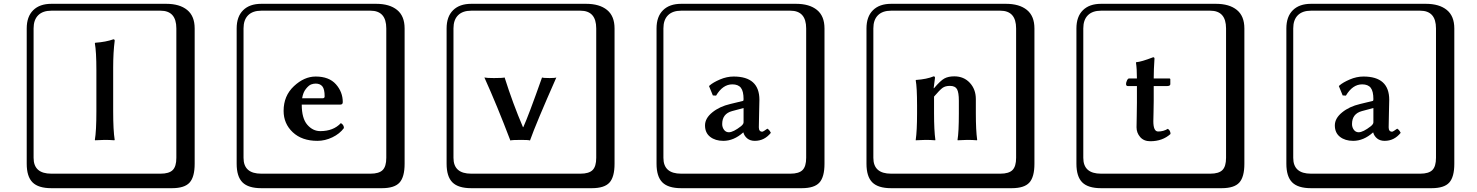

<svg xmlns="http://www.w3.org/2000/svg" viewBox="-20 -774 7740 1006"><path d="M485 -191V-406Q485 -504 477 -547L479 -550Q535 -554 574 -568Q581 -568 581 -561Q573 -500 573 -420V-191Q573 -90 581 -41L579 -39Q555 -41 529 -41L478 -39L477 -41Q485 -87 485 -191ZM249 -718Q204 -718 180 -694Q156 -670 156 -625V53Q156 136 249 136H821Q866 136 885 117Q904 98 904 53V-625Q904 -718 821 -718ZM1000 84Q1000 153 973.5 182.5Q947 212 881 212H249Q181 212 150.5 181.5Q120 151 120 84V-625Q120 -687 154 -720.5Q188 -754 249 -754H851Q921 -754 960.5 -722Q1000 -690 1000 -625Z M1563 -259H1670Q1681 -259 1681 -269Q1681 -307 1669 -321.5Q1657 -336 1634 -336Q1622 -336 1610 -331.5Q1598 -327 1583 -308.5Q1568 -290 1563 -259ZM1766 -129Q1782 -120 1782 -103Q1760 -73 1721.5 -54.5Q1683 -36 1643 -36Q1562 -36 1514 -81Q1466 -126 1466 -193Q1466 -272 1520 -322.5Q1574 -373 1634 -373Q1704 -373 1740 -332.5Q1776 -292 1776 -239Q1776 -226 1763 -226H1561Q1561 -154 1590 -120.5Q1619 -87 1658 -87Q1727 -87 1766 -129ZM1349 -718Q1304 -718 1280 -694Q1256 -670 1256 -625V53Q1256 136 1349 136H1921Q1966 136 1985 117Q2004 98 2004 53V-625Q2004 -718 1921 -718ZM2100 84Q2100 153 2073.5 182.5Q2047 212 1981 212H1349Q1281 212 1250.5 181.5Q1220 151 1220 84V-625Q1220 -687 1254 -720.5Q1288 -754 1349 -754H1951Q2021 -754 2060.5 -722Q2100 -690 2100 -625Z M2654 -38Q2584 -222 2518 -368Q2530 -365 2568 -365Q2614 -365 2624 -368Q2667 -232 2720 -108H2722Q2749 -167 2820 -368Q2827 -365 2860 -365Q2888 -365 2895 -368Q2788 -126 2757 -38Q2750 -41 2711 -41Q2662 -41 2654 -38ZM2449 -718Q2404 -718 2380 -694Q2356 -670 2356 -625V53Q2356 136 2449 136H3021Q3066 136 3085 117Q3104 98 3104 53V-625Q3104 -718 3021 -718ZM3200 84Q3200 153 3173.5 182.5Q3147 212 3081 212H2449Q2381 212 2350.5 181.5Q2320 151 2320 84V-625Q2320 -687 2354 -720.5Q2388 -754 2449 -754H3051Q3121 -754 3160.5 -722Q3200 -690 3200 -625Z M3876 -208 3816 -192Q3764 -178 3764 -124Q3764 -107 3773.5 -94Q3783 -81 3799 -81Q3822 -81 3863 -113Q3876 -124 3876 -133ZM3956 -107Q3956 -84 3974 -84Q3979 -84 4001 -100L4003 -98Q4011 -94 4019 -78Q3985 -36 3935 -36Q3911 -36 3895.5 -48.5Q3880 -61 3875 -80H3874Q3825 -36 3770 -36Q3728 -36 3701 -57Q3674 -78 3674 -117Q3674 -154 3712 -185Q3750 -216 3806 -229L3872 -245Q3876 -245 3876 -254Q3876 -296 3862 -314Q3848 -332 3817 -332Q3767 -332 3732 -273L3715 -274L3695 -323L3698 -326Q3716 -342 3752 -357.5Q3788 -373 3824 -373Q3959 -373 3959 -251Q3959 -249 3957.5 -184.5Q3956 -120 3956 -107ZM3549 -718Q3504 -718 3480 -694Q3456 -670 3456 -625V53Q3456 136 3549 136H4121Q4166 136 4185 117Q4204 98 4204 53V-625Q4204 -718 4121 -718ZM4300 84Q4300 153 4273.5 182.5Q4247 212 4181 212H3549Q3481 212 3450.5 181.5Q3420 151 3420 84V-625Q3420 -687 3454 -720.5Q3488 -754 3549 -754H4151Q4221 -754 4260.5 -722Q4300 -690 4300 -625Z M5093 -180Q5093 -91 5100 -41L5099 -39Q5074 -41 5048 -41L4998 -39L4997 -41Q5004 -82 5004 -180V-246Q5004 -289 4994.5 -306.5Q4985 -324 4957 -324Q4933 -324 4918.5 -313.5Q4904 -303 4874 -268V-180Q4874 -91 4881 -41L4880 -39Q4855 -41 4830 -41L4778 -39V-41Q4785 -89 4785 -180V-221Q4785 -316 4778 -353L4779 -355Q4836 -359 4872 -374Q4879 -374 4879 -366L4872 -312H4874Q4908 -352 4928.5 -363Q4949 -374 4980 -374Q5030 -374 5061.5 -340Q5093 -306 5093 -255ZM4649 -718Q4604 -718 4580 -694Q4556 -670 4556 -625V53Q4556 136 4649 136H5221Q5266 136 5285 117Q5304 98 5304 53V-625Q5304 -718 5221 -718ZM5400 84Q5400 153 5373.5 182.5Q5347 212 5281 212H4649Q4581 212 4550.5 181.5Q4520 151 4520 84V-625Q4520 -687 4554 -720.5Q4588 -754 4649 -754H5251Q5321 -754 5360.5 -722Q5400 -690 5400 -625Z M5890 -323Q5880 -323 5880 -334Q5880 -342 5885 -352.5Q5890 -363 5896 -363H5937Q5937 -414 5932 -446L5933 -448Q5960 -450 6022 -474Q6029 -474 6029 -467Q6025 -410 6025 -363H6106Q6112 -363 6112 -358V-333Q6112 -323 6094 -323H6025V-245Q6025 -220 6024 -184Q6023 -148 6023 -139Q6023 -85 6048 -85Q6076 -85 6099 -99Q6113 -90 6113 -72Q6071 -34 6007 -34Q5973 -34 5954 -56Q5935 -78 5935 -107Q5935 -116 5936 -164Q5937 -212 5937 -237V-323ZM5749 -718Q5704 -718 5680 -694Q5656 -670 5656 -625V53Q5656 136 5749 136H6321Q6366 136 6385 117Q6404 98 6404 53V-625Q6404 -718 6321 -718ZM6500 84Q6500 153 6473.5 182.5Q6447 212 6381 212H5749Q5681 212 5650.5 181.5Q5620 151 5620 84V-625Q5620 -687 5654 -720.5Q5688 -754 5749 -754H6351Q6421 -754 6460.5 -722Q6500 -690 6500 -625Z M7176 -208 7116 -192Q7064 -178 7064 -124Q7064 -107 7073.5 -94Q7083 -81 7099 -81Q7122 -81 7163 -113Q7176 -124 7176 -133ZM7256 -107Q7256 -84 7274 -84Q7279 -84 7301 -100L7303 -98Q7311 -94 7319 -78Q7285 -36 7235 -36Q7211 -36 7195.5 -48.5Q7180 -61 7175 -80H7174Q7125 -36 7070 -36Q7028 -36 7001 -57Q6974 -78 6974 -117Q6974 -154 7012 -185Q7050 -216 7106 -229L7172 -245Q7176 -245 7176 -254Q7176 -296 7162 -314Q7148 -332 7117 -332Q7067 -332 7032 -273L7015 -274L6995 -323L6998 -326Q7016 -342 7052 -357.5Q7088 -373 7124 -373Q7259 -373 7259 -251Q7259 -249 7257.5 -184.5Q7256 -120 7256 -107ZM6849 -718Q6804 -718 6780 -694Q6756 -670 6756 -625V53Q6756 136 6849 136H7421Q7466 136 7485 117Q7504 98 7504 53V-625Q7504 -718 7421 -718ZM7600 84Q7600 153 7573.5 182.5Q7547 212 7481 212H6849Q6781 212 6750.5 181.5Q6720 151 6720 84V-625Q6720 -687 6754 -720.5Q6788 -754 6849 -754H7451Q7521 -754 7560.5 -722Q7600 -690 7600 -625Z"/></svg>

Font: Libertinus Keyboard
Style: Regular
Weight: 700
Designer: Philipp H. Poll
Foundry: Khaled Hosny
Version: Version 6.7